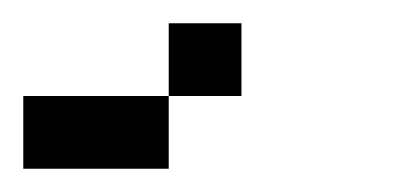

<svg xmlns="http://www.w3.org/2000/svg" viewBox="-20 -20 352 165"><path d="M0 62.5H125V125H0ZM125 0H187.5V62.5H125Z"/></svg>

Font: Pixel Operator
Style: Regular
Weight: 400
Designer: Jayvee Enaguas (HarvettFox96)
Version: 2016.04.25